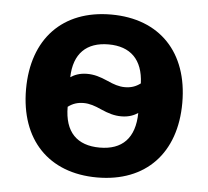

<svg xmlns="http://www.w3.org/2000/svg" viewBox="-44 -575 688 634"><g transform="rotate(5 300.0 -258.0)"><path d="M300 12C461 12 559 -91 559 -258C559 -425 461 -528 300 -528C139 -528 41 -425 41 -258C41 -91 139 12 300 12ZM300 -87C225 -87 183 -128 183 -212C199 -224 215 -229 235 -229C254 -229 272 -223 294 -213C319 -202 339 -196 362 -196C388 -196 405 -204 417 -212C416 -128 374 -87 300 -87ZM300 -429C372 -429 414 -389 417 -310C401 -298 385 -293 365 -293C346 -293 328 -299 306 -309C281 -320 261 -326 238 -326C212 -326 195 -318 183 -310C185 -389 227 -429 300 -429Z"/></g></svg>

Font: IBM Plex Mono
Style: Bold
Weight: 700
Monospace: yes
Designer: Mike Abbink, Paul van der Laan, Pieter van Rosmalen
Foundry: Bold Monday
Version: Version 2.004